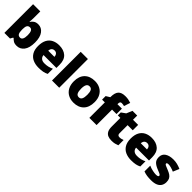

<svg xmlns="http://www.w3.org/2000/svg" viewBox="317 -2268 3595 3595"><g transform="rotate(45 2114.5 -470.5)"><path d="M257 -681Q257 -652 255 -625Q253 -598 250 -575H257Q278 -609 313 -632.5Q348 -656 404 -656Q490 -656 545 -583Q600 -510 600 -371Q600 -229 544 -156Q488 -83 398 -83Q340 -83 309 -103.5Q278 -124 257 -147H245L215 -93H66V-853H257ZM334 -506Q294 -506 275.5 -478Q257 -450 257 -391V-364Q257 -300 274.5 -268.5Q292 -237 336 -237Q406 -237 406 -373Q406 -506 334 -506Z M958 -656Q1079 -656 1149 -593Q1219 -530 1219 -403V-318H878Q880 -275 910.5 -247Q941 -219 999 -219Q1051 -219 1094 -229Q1137 -239 1183 -261V-124Q1143 -103 1095.5 -93Q1048 -83 976 -83Q892 -83 826.5 -112.5Q761 -142 723 -205Q685 -268 685 -366Q685 -466 719.5 -530Q754 -594 815.5 -625Q877 -656 958 -656ZM965 -526Q931 -526 908.5 -505Q886 -484 882 -438H1046Q1045 -475 1024.5 -500.5Q1004 -526 965 -526Z M1518 -93H1327V-853H1518Z M2178 -371Q2178 -232 2104 -157.5Q2030 -83 1901 -83Q1821 -83 1759 -116.5Q1697 -150 1661.5 -214.5Q1626 -279 1626 -371Q1626 -508 1700 -582Q1774 -656 1904 -656Q1984 -656 2045.5 -623Q2107 -590 2142.5 -526.5Q2178 -463 2178 -371ZM1820 -371Q1820 -300 1839 -262.5Q1858 -225 1903 -225Q1947 -225 1965.5 -262.5Q1984 -300 1984 -371Q1984 -442 1965.5 -478Q1947 -514 1902 -514Q1859 -514 1839.5 -478Q1820 -442 1820 -371Z M2625 -503H2507V-93H2316V-503H2243V-597L2320 -644V-653Q2320 -760 2364 -809Q2408 -858 2508 -858Q2551 -858 2586 -851.5Q2621 -845 2659 -832L2618 -708Q2604 -712 2586.5 -715Q2569 -718 2549 -718Q2507 -718 2507 -661V-646H2625Z M2971 -234Q2997 -234 3018.5 -239.5Q3040 -245 3063 -253V-114Q3032 -101 2997 -92Q2962 -83 2908 -83Q2854 -83 2813.5 -100Q2773 -117 2750 -158.5Q2727 -200 2727 -275V-503H2660V-581L2745 -641L2794 -757H2919V-646H3055V-503H2919V-288Q2919 -234 2971 -234Z M3409 -656Q3530 -656 3600 -593Q3670 -530 3670 -403V-318H3329Q3331 -275 3361.5 -247Q3392 -219 3450 -219Q3502 -219 3545 -229Q3588 -239 3634 -261V-124Q3594 -103 3546.5 -93Q3499 -83 3427 -83Q3343 -83 3277.5 -112.5Q3212 -142 3174 -205Q3136 -268 3136 -366Q3136 -466 3170.5 -530Q3205 -594 3266.5 -625Q3328 -656 3409 -656ZM3416 -526Q3382 -526 3359.5 -505Q3337 -484 3333 -438H3497Q3496 -475 3475.5 -500.5Q3455 -526 3416 -526Z M4189 -263Q4189 -211 4165.5 -170Q4142 -129 4090.5 -106Q4039 -83 3955 -83Q3896 -83 3849.5 -89.5Q3803 -96 3755 -114V-267Q3808 -243 3862 -232.5Q3916 -222 3947 -222Q4009 -222 4009 -250Q4009 -262 3999 -271Q3989 -280 3963.5 -291Q3938 -302 3891 -321Q3822 -350 3788 -387.5Q3754 -425 3754 -493Q3754 -574 3816.5 -615Q3879 -656 3982 -656Q4037 -656 4085 -644Q4133 -632 4185 -609L4133 -486Q4092 -505 4050 -516Q4008 -527 3983 -527Q3936 -527 3936 -504Q3936 -494 3944.5 -486Q3953 -478 3977 -468Q4001 -458 4047 -439Q4095 -420 4126.5 -397.5Q4158 -375 4173.5 -343.5Q4189 -312 4189 -263Z"/></g></svg>

Font: Noto Sans Kannada UI Black
Style: Regular
Weight: 900
Designer: Jelle Bosma - Monotype Design Team
Foundry: Monotype Imaging Inc.
Version: Version 2.005; ttfautohint (v1.8.4.7-5d5b)